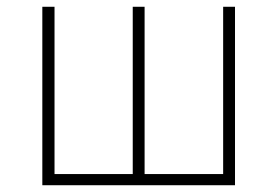

<svg xmlns="http://www.w3.org/2000/svg" viewBox="-20 -547 820 567"><path d="M105 -527H141V-33H372V-527H407V-33H639V-527H674V0H105Z"/></svg>

Font: Noto Sans CJK TC Thin
Style: Regular
Weight: 250
Designer: Ryoko NISHIZUKA ???? (kana & ideographs); Paul D. Hunt (Latin, Greek & Cyrillic); Wenlong ZHANG ??? (bopomofo); Sandoll 
Foundry: Adobe Systems Incorporated
Version: Version 1.004 January 19, 2016